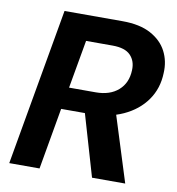

<svg xmlns="http://www.w3.org/2000/svg" viewBox="-79 -772 777 843"><g transform="rotate(10 309.0 -350.0)"><path d="M18 0 141 -700H400Q477 -700 526 -673.5Q575 -647 597.5 -603.5Q620 -560 617 -507Q615 -438 578 -385.5Q541 -333 476.5 -303.5Q412 -274 327 -274H201L153 0ZM387 0 297 -308H438L535 0ZM219 -372H338Q401 -372 438.5 -405Q476 -438 478 -495Q480 -536 455.5 -561.5Q431 -587 375 -587H257Z"/></g></svg>

Font: DM Sans 28pt
Style: Bold Italic
Weight: 700
Italic angle: -10°
Version: Version 4.004;gftools[0.9.30]